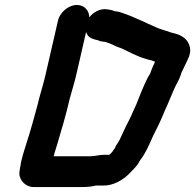

<svg xmlns="http://www.w3.org/2000/svg" viewBox="-20 -719 787 774"><path d="M586 -424C584 -419 580 -414 577 -409C559 -374 543 -333 529 -297L518 -273C512 -258 505 -244 498 -230C485 -206 475 -182 463 -157C458 -145 446 -133 444 -123C439 -116 435 -111 432 -106L421 -95H399C381 -95 362 -89 342 -89H196C198 -93 199 -98 200 -103C203 -112 206 -123 210 -135C228 -196 246 -255 261 -321C271 -358 281 -388 289 -424L327 -590C334 -569 347 -564 368 -558C370 -558 372 -558 374 -557C382 -553 392 -551 404 -550H405C414 -547 426 -543 436 -538C449 -531 456 -529 470 -524C501 -510 531 -492 567 -482C580 -477 592 -477 605 -470C599 -457 589 -435 586 -424ZM290 -699C257 -699 222 -670 214 -637L165 -424C157 -388 148 -360 138 -323C130 -287 119 -254 111 -222C97 -169 76 -115 64 -62C64 -57 63 -52 62 -48C60 -39 59 -30 58 -22C57 7 83 35 115 35H313C333 35 350 33 367 29H398C437 29 472 8 496 -14C510 -29 526 -43 537 -59C541 -69 549 -78 555 -87L564 -102C577 -124 587 -149 598 -173L609 -195C619 -213 625 -229 634 -248L644 -272C657 -299 668 -329 681 -358C689 -377 701 -394 708 -415C710 -425 719 -441 723 -450C734 -475 751 -499 746 -526C740 -560 714 -578 677 -586L666 -589C658 -592 651 -595 645 -596C618 -603 595 -616 571 -626L554 -634C532 -643 510 -654 487 -662L467 -669C459 -672 450 -673 441 -674C433 -678 424 -680 414 -681C384 -687 355 -669 340 -649C340 -675 321 -699 290 -699Z"/></svg>

Font: Electronic
Style: ThkIt
Weight: 900
Version: Version 1.011